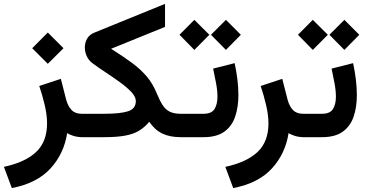

<svg xmlns="http://www.w3.org/2000/svg" viewBox="-39 -713 1918 998"><path d="M209.5 -543.9 291 -462.4 209.5 -381.3 128.4 -462.4ZM390.6 0Q364.7 0 344 -6.3Q323.2 -12.7 310.1 -21Q293.9 85 223.9 162.1Q153.8 239.3 22.5 264.6L-18.6 154.3Q92.3 130.4 148.9 76.9Q205.6 23.4 205.6 -71.8Q205.6 -115.2 193.4 -167Q181.2 -218.8 165 -266.1L277.3 -303.2L304.7 -195.8Q314 -161.1 332.8 -141.4Q351.6 -121.6 385.3 -121.6H403.8V0Z M538.6 -459.5Q600.1 -420.4 645.8 -387Q691.4 -353.5 723.4 -315.9Q755.4 -278.3 775.9 -227.5Q791.5 -189.5 806.6 -166.3Q821.8 -143.1 843.8 -132.3Q865.7 -121.6 900.9 -121.6H914.6V0H900.9Q843.8 0 804.7 -18.8Q765.6 -37.6 736.8 -80.1Q713.4 -51.8 684.3 -33.9Q655.3 -16.1 612.1 -8.1Q568.8 0 503.4 0H384.3V-121.6H502.9Q587.4 -121.6 627.2 -134.8Q667 -147.9 667 -188Q667 -210 643.6 -234.9Q620.1 -259.8 584 -285.9Q547.9 -312 509.3 -337.4Q470.7 -362.8 439.9 -385.7Q421.4 -399.9 411.6 -421.9Q401.9 -443.8 401.9 -466.3Q401.9 -491.7 414.1 -512.5Q426.3 -533.2 451.7 -543.5L818.8 -692.9V-573.2Z M1135.3 -609.9 1212.9 -532.2 1135.3 -453.6 1057.6 -532.2ZM971.2 -609.9 1049.3 -532.2 971.2 -453.6 894 -532.2ZM1019 0H895V-121.6H1019Q1061 -121.6 1076.2 -146.5Q1091.3 -171.4 1091.3 -210Q1091.3 -242.7 1084 -281Q1076.7 -319.3 1068.8 -356.4L1180.7 -384.8Q1189.9 -341.8 1195.1 -299.6Q1200.2 -257.3 1200.2 -218.8Q1200.2 -156.2 1183.3 -106.7Q1166.5 -57.1 1127 -28.6Q1087.4 0 1019 0Z M1541.5 0Q1515.6 0 1494.9 -6.3Q1474.1 -12.7 1460.9 -21Q1444.8 85 1374.8 162.1Q1304.7 239.3 1173.3 264.6L1132.3 154.3Q1243.2 130.4 1299.8 76.9Q1356.4 23.4 1356.4 -71.8Q1356.4 -115.2 1344.2 -167Q1332 -218.8 1315.9 -266.1L1428.2 -303.2L1455.6 -195.8Q1464.8 -161.1 1483.6 -141.4Q1502.4 -121.6 1536.1 -121.6H1554.7V0Z M1751 -609.9 1828.6 -532.2 1751 -453.6 1673.3 -532.2ZM1586.9 -609.9 1665 -532.2 1586.9 -453.6 1509.8 -532.2ZM1634.8 0H1535.2V-121.6H1634.8Q1676.8 -121.6 1691.9 -146.5Q1707 -171.4 1707 -210Q1707 -242.7 1699.7 -281Q1692.4 -319.3 1684.6 -356.4L1796.4 -384.8Q1805.7 -341.8 1810.8 -299.6Q1815.9 -257.3 1815.9 -218.8Q1815.9 -156.2 1799.1 -106.7Q1782.2 -57.1 1742.7 -28.6Q1703.1 0 1634.8 0Z"/></svg>

Font: Vazirmatn FD SemiBold
Style: Regular
Weight: 600
Designer: Saber Rastikerdar
Foundry: Saber Rastikerdar
Version: Version 33.001